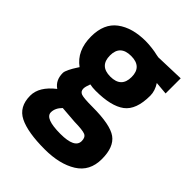

<svg xmlns="http://www.w3.org/2000/svg" viewBox="-211 -620 960 960"><g transform="rotate(45 269.0 -140.0)"><path d="M276 230Q156 230 95.5 200Q35 170 35 91Q35 28 107 -28Q70 -53 70 -104Q70 -115 80 -135Q90 -155 100 -170L109 -184Q41 -233 41 -333Q41 -424 98.5 -467Q156 -510 251 -510Q271 -510 296 -507Q321 -504 336 -500L352 -497L506 -502V-395L438 -401Q460 -367 460 -333Q460 -233 409 -195Q358 -157 249 -157Q226 -157 208 -161Q198 -135 198 -122Q198 -102 215.5 -95.5Q233 -89 295 -89Q421 -89 467 -56Q513 -23 513 62Q513 148 447 189Q381 230 276 230ZM284 27 194 20Q167 47 167 77Q167 120 277 120Q378 120 378 70Q378 43 360 35.5Q342 28 284 27ZM251 -259Q328 -259 328 -333Q328 -406 252 -406Q175 -406 175 -333Q175 -259 251 -259Z"/></g></svg>

Font: TypoPRO Titillium Text
Style: 999 wt
Weight: 900
Designer: Accademia di Belle Arti di Urbino and others
Foundry: Accademia di Belle Arti di Urbino and others.
Version: Version 25.000